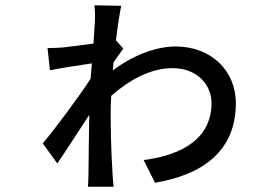

<svg xmlns="http://www.w3.org/2000/svg" viewBox="-20 -669 1040 727"><path d="M419 -516C426 -575 434 -623 439 -647L338 -649C339 -637 341 -603 339 -584C338 -567 336 -538 334 -504C290 -498 242 -492 216 -489C195 -488 181 -487 160 -487L169 -403C214 -412 288 -423 328 -429C326 -409 325 -389 323 -371C281 -305 185 -177 142 -126L197 -50C230 -98 279 -175 318 -234C316 -151 316 -65 315 -13C315 -1 314 24 313 38H410C409 22 406 -1 406 -15C401 -92 399 -175 399 -244C399 -264 400 -284 401 -306C469 -366 550 -411 633 -411C733 -411 781 -341 781 -280C781 -150 679 -83 524 -63L567 23C767 -11 873 -112 873 -278C873 -403 778 -493 645 -493C575 -493 487 -463 407 -402C408 -412 409 -422 410 -433C423 -452 438 -473 447 -485Z"/></svg>

Font: Genne Gothic Medium
Style: Regular
Weight: 500
Designer: Ryoko NISHIZUKA (kana & ideographs); Paul D. Hunt (Latin, Greek & Cyrillic); Wenlong ZHANG (bopomofo); Sandoll Communica
Foundry: Adobe Systems Incorporated
Version: Version 1.004;PS 1.004;hotconv 16.6.51;makeotf.lib2.5.65220